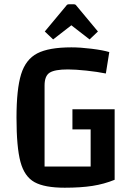

<svg xmlns="http://www.w3.org/2000/svg" viewBox="-20 -861 611 896"><path d="M515 -351V-22Q466 -2 411.5 6.5Q357 15 282 15Q188 15 141 -11Q94 -37 75.5 -105.5Q57 -174 57 -312Q57 -445 78.5 -514.5Q100 -584 154 -612Q208 -640 313 -640Q355 -640 407.5 -633.5Q460 -627 490 -618L474 -518Q435 -526 383 -531.5Q331 -537 297 -537Q236 -537 212 -522Q188 -507 188 -462V-84H403V-257H318V-351ZM189 -714 289 -834Q293 -841 301 -841H325Q333 -841 337 -834L437 -714L398 -677L313 -743L228 -677Z"/></svg>

Font: Changa Medium
Style: Regular
Weight: 500
Designer: Eduardo Rodriguez Tunni
Foundry: Eduardo Rodriguez Tunni
Version: Version 2.002; ttfautohint (v1.5) -l 8 -r 50 -G 150 -x 14 -H